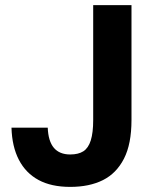

<svg xmlns="http://www.w3.org/2000/svg" viewBox="-20 -720 615 752"><path d="M255 12Q181 12 131 -15Q81 -42 54 -94Q27 -146 25 -220H167Q169 -167 191 -141Q213 -115 255 -115Q287 -115 306.5 -127.5Q326 -140 335.5 -170Q345 -200 345 -250V-700H495V-250Q495 -156 465.5 -98.5Q436 -41 383 -14.5Q330 12 255 12Z"/></svg>

Font: Golos Text SemiBold
Style: Regular
Weight: 600
Designer: A.Korolkova, Vitaly Kuzmin
Foundry: ParaType Ltd
Version: Version 2.004